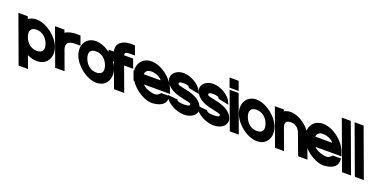

<svg xmlns="http://www.w3.org/2000/svg" viewBox="-222 -2001 6825 3409"><g transform="rotate(20 3191.0 -296.5)"><path d="M-20.4 -583.4C20.3 -611.2 71.4 -627.7 129.9 -628C319.7 -628 538.2 -457 601.8 -282C667 -105 577.9 66 385.5 65C326.7 65 263.6 48.7 202.5 20.9L256 166L287.3 251H109.8L78.5 166L-86.7 -282L-183 -543L-214.3 -628H-36.8ZM90.8 -282C132.4 -169 221.9 -104 322.8 -105C425.1 -105 467.4 -168 424.3 -282C383 -394 295.3 -457 192.6 -458C90.2 -458 49.5 -394 90.8 -282Z M674.1 -576.6C728 -609.8 799 -628 874.2 -628H959.2L1021.8 -458H936.8C790.4 -458 736.5 -410.5 780.2 -288.9L782.4 -283L815.2 -197H814.1L879.4 -20L910.7 65H733.2L701.9 -20L605.6 -281C605.2 -282.2 604.7 -283.4 604.3 -284.6L509 -543L477.7 -628H655.2Z M1044.3 -282C979 -459 1068 -627 1253.4 -628C1440.2 -628 1654.2 -457 1717.8 -282C1783 -105 1698.1 66 1509 65C1322.2 65 1109.5 -105 1044.3 -282ZM1214.3 -282C1255.9 -169 1345.4 -104 1446.3 -105C1548.6 -105 1590.8 -168 1547.8 -282C1506.5 -394 1418.8 -457 1316.1 -458C1213.8 -458 1173 -394 1214.3 -282Z M1807.4 -562H1892.5H1977.5L2040.2 -392H1955.2H1868.9L2006.1 -20L2037.5 65H1845L1813.6 -20L1676.4 -392H1661.4H1576.4L1513.7 -562H1598.7H1614.5C1571.9 -708.1 1695.8 -794 1841.9 -794H1926.9L1989.6 -624H1904.6C1820.3 -624 1795.1 -612 1807.4 -562Z M2249.8 -366H2567.3C2557 -394 2469.3 -457 2366.6 -458C2294.5 -458 2253.1 -425.5 2249.8 -366ZM2131.7 -196H2119L2087.6 -281L2056.3 -366H2067.5C2052.4 -509.5 2146 -627.2 2303.9 -628C2493.7 -628 2710.8 -458 2776.1 -281L2807.5 -196H2722.5H2315.5C2362 -144.9 2427 -119.9 2502.9 -104H2504C2550.7 -93 2594.1 -100 2617.7 -120L2658.2 -157H2813.9L2811.5 -128C2818.1 -29 2757.9 45 2591.3 64C2434.9 83.4 2229.5 -47.4 2131.7 -196Z M3266.4 -413 3287.3 -370 3089.4 -410 3085.9 -413C3074.9 -443 3047.9 -457 2971.6 -458C2896.8 -458 2879.8 -442 2890.8 -412C2909.6 -361 3299.9 -382 3383.4 -150C3426.2 -34 3317.8 66 3164.5 65C3013.8 65 2829.8 -33 2786.6 -150L2778.4 -167L2962.1 -150H2964.4C2974.4 -123 3012.4 -104 3101.8 -105C3192.6 -105 3216.3 -122 3206.3 -149L3205.9 -150C3186.8 -202 2797.9 -179 2709.6 -413C2667.2 -528 2770.1 -627 2908.9 -628C3050.4 -628 3224.4 -527 3266.4 -413Z M3826.4 -413 3847.3 -370 3649.4 -410 3645.9 -413C3634.9 -443 3607.9 -457 3531.6 -458C3456.8 -458 3439.8 -442 3450.8 -412C3469.6 -361 3859.9 -382 3943.4 -150C3986.2 -34 3877.8 66 3724.5 65C3573.8 65 3389.8 -33 3346.6 -150L3338.4 -167L3522.1 -150H3524.4C3534.4 -123 3572.4 -104 3661.8 -105C3752.6 -105 3776.3 -122 3766.3 -149L3765.9 -150C3746.8 -202 3357.9 -179 3269.6 -413C3227.2 -528 3330.1 -627 3468.9 -628C3610.4 -628 3784.4 -527 3826.4 -413Z M3849.1 -662H3764.1L3701.4 -832H3786.4H3787.4H3872.4L3935.1 -662H3850.1ZM3808 -543 3776.7 -628H3946.7L3978 -543L4170.9 -20L4202.2 65H4032.2L4000.9 -20Z M4077.3 -282C4012 -459 4101 -627 4286.4 -628C4473.2 -628 4687.2 -457 4750.8 -282C4816 -105 4731.1 66 4542 65C4355.2 65 4142.5 -105 4077.3 -282ZM4247.3 -282C4288.9 -169 4378.4 -104 4479.3 -105C4581.6 -105 4623.8 -168 4580.8 -282C4539.5 -394 4451.8 -457 4349.1 -458C4246.8 -458 4206 -394 4247.3 -282Z M4812.9 -597.5C4847.3 -616.6 4888.3 -627.7 4933.9 -628C5103 -628 5300.1 -478 5355.2 -326L5468 -20L5500.7 66H5324.4L5291.9 -19L5177.5 -326C5145.4 -413 5082.1 -457 4996.6 -458C4912.6 -458 4880.9 -413 4913 -326L4944.4 -241L5025.9 -20L5057.2 65H4887.2L4855.9 -20L4774.4 -241L4743 -326L4663 -543L4631.7 -628H4801.7Z M5490.8 -366H5808.3C5798 -394 5710.3 -457 5607.6 -458C5535.5 -458 5494.1 -425.5 5490.8 -366ZM5372.7 -196H5360L5328.6 -281L5297.3 -366H5308.5C5293.4 -509.5 5387 -627.2 5544.9 -628C5734.7 -628 5951.8 -458 6017.1 -281L6048.5 -196H5963.5H5556.5C5603 -144.9 5668 -119.9 5743.9 -104H5745C5791.7 -93 5835.1 -100 5858.7 -120L5899.2 -157H6054.9L6052.5 -128C6059.1 -29 5998.9 45 5832.3 64C5675.9 83.4 5470.5 -47.4 5372.7 -196Z M5849.3 -759 5818 -844H5988L6019.3 -759L6291.9 -20L6323.2 65H6153.2L6121.9 -20Z M6091.3 -759 6060 -844H6230L6261.3 -759L6533.9 -20L6565.2 65H6395.2L6363.9 -20Z"/></g></svg>

Font: Nordica Plus
Style: NordicaClassicBkExtOpObl
Weight: 900
Version: Version 1.01